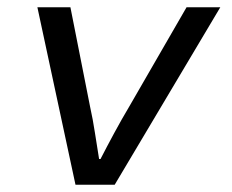

<svg xmlns="http://www.w3.org/2000/svg" viewBox="-20 -509 640 529"><path d="M188 0 83 -489H174L228 -216Q236 -180 241.5 -143.5Q247 -107 253 -71H257Q275 -106 295 -143Q315 -180 337 -217L494 -489H587L296 0Z"/></svg>

Font: Source Code Pro ExtraLight Medium
Style: Italic
Weight: 500
Italic angle: -11°
Monospace: yes
Version: Version 1.016;hotconv 1.0.116;makeotfexe 2.5.65601